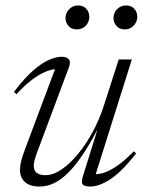

<svg xmlns="http://www.w3.org/2000/svg" viewBox="-20 -672 528 702"><path d="M283.5 -29 343 -219.5 349.5 -223.5Q317 -159.5 288 -115Q259 -70.5 232 -43Q205 -15.5 178.8 -2.8Q152.5 10 125 10Q88.5 10 70.8 -6.8Q53 -23.5 53 -51.5Q53 -65 57 -81.8Q61 -98.5 70 -122.5L187 -434.5L199.5 -418.5Q184 -421.5 160.5 -414.8Q137 -408 106.8 -387.5Q76.5 -367 40 -327.5L31 -336Q69 -386 101 -414Q133 -442 159.2 -453.2Q185.5 -464.5 206 -464.5Q224 -464.5 231.8 -454.8Q239.5 -445 232 -426L117 -118.5Q110 -100 106.8 -87.8Q103.5 -75.5 103.5 -66.5Q103.5 -48 114.5 -39.8Q125.5 -31.5 145.5 -31.5Q174.5 -31.5 205.2 -52.5Q236 -73.5 265.2 -109Q294.5 -144.5 318.8 -189.5Q343 -234.5 358.5 -282L414 -454.5H462L325.5 -21L316.5 -36Q332.5 -33 354.5 -38.8Q376.5 -44.5 405.2 -63.5Q434 -82.5 469.5 -119L477.5 -110.5Q423.5 -42.5 382.8 -16.2Q342 10 310.5 10Q287.5 10 282 1.8Q276.5 -6.5 283.5 -29ZM260.5 -564.5Q241.5 -564.5 230.5 -577Q219.5 -589.5 219.5 -606Q219.5 -618 225.5 -628.5Q231.5 -639 241.8 -645.5Q252 -652 265.5 -652Q284.5 -652 295.5 -639.8Q306.5 -627.5 306.5 -611Q306.5 -598.5 300.8 -588Q295 -577.5 284.8 -571Q274.5 -564.5 260.5 -564.5ZM436 -564.5Q417 -564.5 406 -577Q395 -589.5 395 -606Q395 -618 400.8 -628.5Q406.5 -639 417 -645.5Q427.5 -652 441 -652Q460 -652 471 -639.8Q482 -627.5 482 -611Q482 -598.5 476 -588Q470 -577.5 459.8 -571Q449.5 -564.5 436 -564.5Z"/></svg>

Font: Newsreader 36pt Light
Style: Italic
Weight: 300
Italic angle: -17°
Designer: Hugues Gentile
Foundry: Production Type
Version: Version 1.003